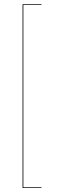

<svg xmlns="http://www.w3.org/2000/svg" viewBox="-20 -811 294 931"><path d="M181.2 -790.5V-787.1H93.3V97.2H181.2V100.6H89.4V-790.5Z"/></svg>

Font: Fira Sans Compressed Four
Style: Regular
Weight: 100
Width: 1
Designer: Carrois Corporate & Edenspiekermann AG
Foundry: Carrois Corporate GbR & Edenspiekermann AG
Version: Version 4.203;PS 004.203;hotconv 1.0.88;makeotf.lib2.5.64775